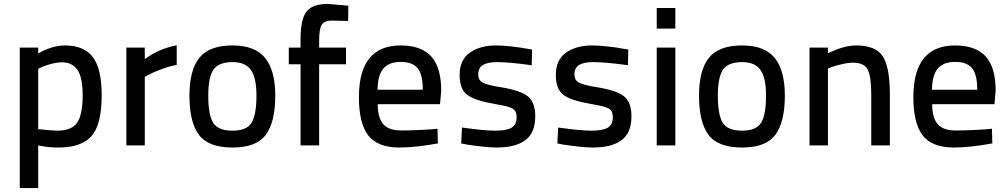

<svg xmlns="http://www.w3.org/2000/svg" viewBox="-20 -742 5144 980"><path d="M81 218V-499H175V-469Q246 -510 312 -510Q409 -510 454 -450.5Q499 -391 499 -255Q499 -107 447.5 -48Q396 11 278 11Q224 11 175 0V218ZM296 -424Q272 -424 242 -416Q212 -408 194 -400L175 -391V-83Q247 -75 272 -75Q345 -75 373.5 -115.5Q402 -156 402 -256Q402 -346 375.5 -385Q349 -424 296 -424Z M625 0V-499H719V-440Q790 -493 882 -511V-411Q841 -403 800.5 -387.5Q760 -372 740 -361L719 -350V0Z M1167 -510Q1282 -510 1333.5 -446Q1385 -382 1385 -254Q1385 -120 1337 -54.5Q1289 11 1167 11Q1044 11 995.5 -53.5Q947 -118 947 -254Q947 -384 997.5 -447Q1048 -510 1167 -510ZM1167 -75Q1240 -75 1264.5 -116.5Q1289 -158 1289 -254Q1289 -344 1261 -384.5Q1233 -425 1167 -425Q1096 -425 1069.5 -386.5Q1043 -348 1043 -254Q1043 -156 1068 -115.5Q1093 -75 1167 -75Z M1609 -414V0H1514V-414H1454V-499H1514V-538Q1514 -644 1544.5 -683Q1575 -722 1653 -722L1758 -713L1757 -635Q1705 -637 1674 -637Q1636 -637 1622.5 -616Q1609 -595 1609 -537V-499H1746V-414Z M2029 -76Q2063 -76 2109 -78Q2155 -80 2184 -82L2213 -85L2215 -10Q2101 11 2016 11Q1906 10 1859 -51.5Q1812 -113 1812 -246Q1812 -510 2025 -510Q2130 -510 2181 -454Q2232 -398 2232 -279L2226 -210H1908Q1908 -141 1936 -108.5Q1964 -76 2029 -76ZM1907 -284H2138Q2138 -361 2112 -393.5Q2086 -426 2025 -426Q1966 -426 1937 -392.5Q1908 -359 1907 -284Z M2696 -489 2694 -409Q2579 -425 2517 -425Q2469 -425 2445 -410.5Q2421 -396 2421 -361Q2421 -333 2443.5 -320.5Q2466 -308 2535 -297Q2636 -281 2674 -250.5Q2712 -220 2712 -148Q2712 -64 2661.5 -26.5Q2611 11 2515 11Q2485 11 2440 6Q2395 1 2364 -4L2334 -10L2338 -91Q2456 -75 2507 -75Q2566 -75 2591.5 -90.5Q2617 -106 2617 -145Q2617 -176 2596 -188Q2575 -200 2507 -211Q2406 -228 2366 -257Q2326 -286 2326 -359Q2326 -437 2378.5 -473.5Q2431 -510 2511 -510Q2544 -510 2590 -505Q2636 -500 2666 -494Z M3187 -489 3185 -409Q3070 -425 3008 -425Q2960 -425 2936 -410.5Q2912 -396 2912 -361Q2912 -333 2934.5 -320.5Q2957 -308 3026 -297Q3127 -281 3165 -250.5Q3203 -220 3203 -148Q3203 -64 3152.5 -26.5Q3102 11 3006 11Q2976 11 2931 6Q2886 1 2855 -4L2825 -10L2829 -91Q2947 -75 2998 -75Q3057 -75 3082.5 -90.5Q3108 -106 3108 -145Q3108 -176 3087 -188Q3066 -200 2998 -211Q2897 -228 2857 -257Q2817 -286 2817 -359Q2817 -437 2869.5 -473.5Q2922 -510 3002 -510Q3035 -510 3081 -505Q3127 -500 3157 -494Z M3332 0V-499H3427V0ZM3332 -596V-701H3427V-596Z M3768 -510Q3883 -510 3934.5 -446Q3986 -382 3986 -254Q3986 -120 3938 -54.5Q3890 11 3768 11Q3645 11 3596.5 -53.5Q3548 -118 3548 -254Q3548 -384 3598.5 -447Q3649 -510 3768 -510ZM3768 -75Q3841 -75 3865.5 -116.5Q3890 -158 3890 -254Q3890 -344 3862 -384.5Q3834 -425 3768 -425Q3697 -425 3670.5 -386.5Q3644 -348 3644 -254Q3644 -156 3669 -115.5Q3694 -75 3768 -75Z M4206 0H4112V-499H4206V-470Q4288 -510 4350 -510Q4451 -510 4486.5 -453.5Q4522 -397 4522 -261V0H4427V-260Q4427 -351 4409 -386.5Q4391 -422 4334 -422Q4309 -422 4277 -414.5Q4245 -407 4225 -400L4206 -392Z M4859 -76Q4893 -76 4939 -78Q4985 -80 5014 -82L5043 -85L5045 -10Q4931 11 4846 11Q4736 10 4689 -51.5Q4642 -113 4642 -246Q4642 -510 4855 -510Q4960 -510 5011 -454Q5062 -398 5062 -279L5056 -210H4738Q4738 -141 4766 -108.5Q4794 -76 4859 -76ZM4737 -284H4968Q4968 -361 4942 -393.5Q4916 -426 4855 -426Q4796 -426 4767 -392.5Q4738 -359 4737 -284Z"/></svg>

Font: TitilliumText22L Lt
Style: Medium
Weight: 500
Designer: Campivisivi
Foundry: Campivisivi
Version: 1.000